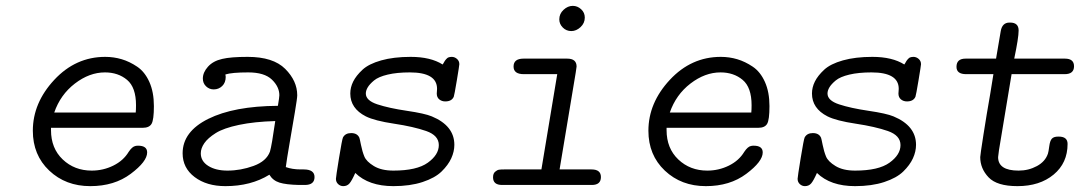

<svg xmlns="http://www.w3.org/2000/svg" viewBox="-20 -631 3715 655"><path d="M92 -185Q92 -280 165 -358.5Q238 -437 339 -437Q368 -437 395 -429Q422 -421 448 -403.5Q474 -386 489.5 -351.5Q505 -317 505 -269Q505 -222 497 -208.5Q489 -195 467 -195H154V-187Q154 -125 194 -87Q234 -49 293 -49Q332 -49 366.5 -66Q401 -83 419 -113Q431 -131 442 -133Q446 -134 451 -134Q482 -134 482 -111Q482 -80 426 -38Q370 4 288 4Q204 4 148 -49Q92 -102 92 -185ZM165 -247H443Q444 -256 444 -272Q444 -333 413.5 -358.5Q383 -384 338 -384Q285 -384 235.5 -346Q186 -308 165 -247Z M603 -108Q603 -182 690.5 -225.5Q778 -269 928 -270Q933 -299 933 -306Q933 -335 907.5 -359.5Q882 -384 827 -384Q771 -384 749 -377Q749 -375 749.5 -372.5Q750 -370 750 -369Q750 -349 738 -337.5Q726 -326 709 -326Q694 -326 683 -336.5Q672 -347 672 -363Q672 -384 689.5 -403.5Q707 -423 738 -430Q767 -437 825 -437Q912 -437 953 -396Q994 -355 994 -306Q994 -296 986 -248.5Q978 -201 968 -143Q958 -85 955 -61Q977 -53 1006 -53H1016Q1053 -53 1053 -27Q1053 0 1020 0H1000Q956 -1 933.5 -8Q911 -15 899 -35Q836 4 749 4Q685 4 644 -27Q603 -58 603 -108ZM665 -108Q665 -81 690.5 -65Q716 -49 756 -49Q801 -49 845 -65Q889 -81 901 -114Q907 -134 919 -218Q848 -216 795.5 -205Q743 -194 716 -177Q689 -160 677 -142.5Q665 -125 665 -108Z M1126 -21Q1126 -27 1136.5 -91.5Q1147 -156 1150 -162Q1158 -177 1178 -177Q1199 -177 1206 -161Q1207 -159 1211.5 -136.5Q1216 -114 1223 -97Q1230 -80 1255.5 -64.5Q1281 -49 1322 -49Q1402 -49 1439.5 -76Q1477 -103 1477 -136Q1477 -169 1434 -184Q1391 -199 1324.5 -209Q1258 -219 1228 -234Q1175 -261 1175 -312Q1175 -333 1185 -353Q1195 -373 1216.5 -393Q1238 -413 1280.5 -425Q1323 -437 1381 -437Q1449 -437 1490 -411Q1491 -412 1493 -415.5Q1495 -419 1495.5 -420Q1496 -421 1498 -424Q1500 -427 1501.5 -428.5Q1503 -430 1505 -432Q1507 -434 1509.5 -435Q1512 -436 1515 -436.5Q1518 -437 1521 -437Q1531 -437 1539 -430Q1547 -423 1547 -412Q1547 -408 1538.5 -357Q1530 -306 1528 -301Q1521 -285 1499 -285Q1487 -285 1478.5 -292Q1470 -299 1470 -312Q1470 -314 1470.5 -319.5Q1471 -325 1471 -328Q1471 -384 1378 -384Q1334 -384 1302.5 -376.5Q1271 -369 1256 -356.5Q1241 -344 1234.5 -333Q1228 -322 1228 -312Q1228 -288 1267.5 -275Q1307 -262 1368 -253Q1429 -244 1453 -234Q1530 -202 1530 -137Q1530 -114 1519.5 -91Q1509 -68 1486.5 -46Q1464 -24 1421.5 -10Q1379 4 1322 4Q1238 4 1192 -41Q1180 -14 1172 -5Q1164 4 1151 4Q1141 4 1133.5 -3Q1126 -10 1126 -21Z M1662 -26Q1662 -39 1669 -45Q1676 -51 1682 -52Q1688 -53 1700 -53H1827L1881 -378H1767Q1732 -378 1732 -404Q1732 -431 1766 -431H1915Q1947 -431 1947 -404L1944 -383L1889 -53H1998Q2030 -53 2030 -27Q2030 0 1999 0H1693Q1662 0 1662 -26ZM1888 -565Q1888 -584 1902.5 -597.5Q1917 -611 1934 -611Q1950 -611 1962.5 -599.5Q1975 -588 1975 -571Q1975 -552 1960.5 -538.5Q1946 -525 1929 -525Q1912 -525 1900 -537Q1888 -549 1888 -565Z M2192 -185Q2192 -280 2265 -358.5Q2338 -437 2439 -437Q2468 -437 2495 -429Q2522 -421 2548 -403.5Q2574 -386 2589.5 -351.5Q2605 -317 2605 -269Q2605 -222 2597 -208.5Q2589 -195 2567 -195H2254V-187Q2254 -125 2294 -87Q2334 -49 2393 -49Q2432 -49 2466.5 -66Q2501 -83 2519 -113Q2531 -131 2542 -133Q2546 -134 2551 -134Q2582 -134 2582 -111Q2582 -80 2526 -38Q2470 4 2388 4Q2304 4 2248 -49Q2192 -102 2192 -185ZM2265 -247H2543Q2544 -256 2544 -272Q2544 -333 2513.5 -358.5Q2483 -384 2438 -384Q2385 -384 2335.5 -346Q2286 -308 2265 -247Z M2701 -21Q2701 -27 2711.5 -91.5Q2722 -156 2725 -162Q2733 -177 2753 -177Q2774 -177 2781 -161Q2782 -159 2786.5 -136.5Q2791 -114 2798 -97Q2805 -80 2830.5 -64.5Q2856 -49 2897 -49Q2977 -49 3014.5 -76Q3052 -103 3052 -136Q3052 -169 3009 -184Q2966 -199 2899.5 -209Q2833 -219 2803 -234Q2750 -261 2750 -312Q2750 -333 2760 -353Q2770 -373 2791.5 -393Q2813 -413 2855.5 -425Q2898 -437 2956 -437Q3024 -437 3065 -411Q3066 -412 3068 -415.5Q3070 -419 3070.5 -420Q3071 -421 3073 -424Q3075 -427 3076.5 -428.5Q3078 -430 3080 -432Q3082 -434 3084.5 -435Q3087 -436 3090 -436.5Q3093 -437 3096 -437Q3106 -437 3114 -430Q3122 -423 3122 -412Q3122 -408 3113.5 -357Q3105 -306 3103 -301Q3096 -285 3074 -285Q3062 -285 3053.5 -292Q3045 -299 3045 -312Q3045 -314 3045.5 -319.5Q3046 -325 3046 -328Q3046 -384 2953 -384Q2909 -384 2877.5 -376.5Q2846 -369 2831 -356.5Q2816 -344 2809.5 -333Q2803 -322 2803 -312Q2803 -288 2842.5 -275Q2882 -262 2943 -253Q3004 -244 3028 -234Q3105 -202 3105 -137Q3105 -114 3094.5 -91Q3084 -68 3061.5 -46Q3039 -24 2996.5 -10Q2954 4 2897 4Q2813 4 2767 -41Q2755 -14 2747 -5Q2739 4 2726 4Q2716 4 2708.5 -3Q2701 -10 2701 -21Z M3243 -403Q3243 -431 3274 -431H3378Q3378 -431 3394 -525Q3399 -554 3424 -554H3426Q3455 -554 3455 -527Q3455 -502 3440 -431H3613Q3644 -431 3644 -405Q3644 -378 3612 -378H3431L3388 -119Q3388 -119 3385 -95Q3385 -49 3455 -49Q3489 -49 3517.5 -64.5Q3546 -80 3555 -107Q3557 -113 3559.5 -132Q3562 -151 3568.5 -158Q3575 -165 3590 -165H3592Q3622 -165 3622 -140Q3622 -75 3574.5 -35.5Q3527 4 3451 4Q3381 4 3352.5 -26Q3324 -56 3324 -95Q3324 -101 3335 -171.5Q3346 -242 3358 -310L3369 -378H3276Q3243 -378 3243 -403Z"/></svg>

Font: CMU Typewriter Text
Style: LightOblique
Weight: 200
Italic angle: -9.46001°
Version: Version 0.7.0